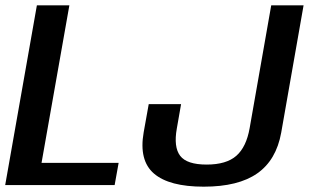

<svg xmlns="http://www.w3.org/2000/svg" viewBox="-30 -695 1165 721"><path d="M-10.5 0H400.5L415.5 -83.5H126L230.5 -675H108.5ZM735 6Q865 6 936.2 -44Q1007.5 -94 1026 -197L1110 -675H988.5L907.5 -214Q895 -143 857.5 -110Q820 -77 746 -77Q671.5 -77 646.5 -110Q621.5 -143 634 -212.5L650 -304H528.5L509.5 -198Q491 -92.5 548.2 -43.2Q605.5 6 735 6Z"/></svg>

Font: Anybody UltraCondensed Thin Medium
Style: Italic
Weight: 500
Italic angle: -10°
Version: Version 1.111